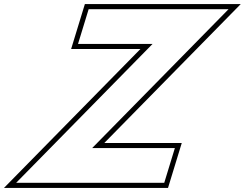

<svg xmlns="http://www.w3.org/2000/svg" viewBox="-199 -830 1199 940"><path d="M268 -615H183L235 -785H320H760H845H920L789.3 -652L252.1 -105H572.1H657.1L605.1 65H520.1H40.1H-44.9H-119.9L10.8 -68L548 -615ZM149.2 -590H488.4L-179.5 90H623.6L690.9 -130H311.7L979.6 -810H216.5Z"/></svg>

Font: Nordica Plus
Style: NordicaClassicBkOblOl
Weight: 900
Version: Version 1.01